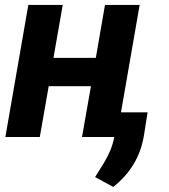

<svg xmlns="http://www.w3.org/2000/svg" viewBox="-20 -548 676 768"><path d="M538.6 -528.3H399.9L363.3 -316.4H193.8L231 -528.3H93.3L1.5 0H139.2L174.8 -203.1H343.8L308.1 0H437L436 4.9C430.2 35.6 417 68.4 396 103L360.4 160.2L433.1 199.7C502 145 543 75.7 556.2 -8.8L570.3 -98.6H463.9Z"/></svg>

Font: Roboto
Style: Bold Italic
Weight: 700
Italic angle: -12°
Designer: Google
Version: Version 2.137; 2017